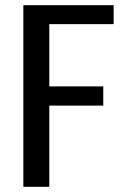

<svg xmlns="http://www.w3.org/2000/svg" viewBox="-20 -720 478 740"><path d="M70 0V-700H418V-627H170V-387H378V-313H170V0Z"/></svg>

Font: Cuprum Medium
Style: Regular
Weight: 500
Designer: Jovanny Lemonad
Foundry: Jovanny Lemonad
Version: Version 3.000